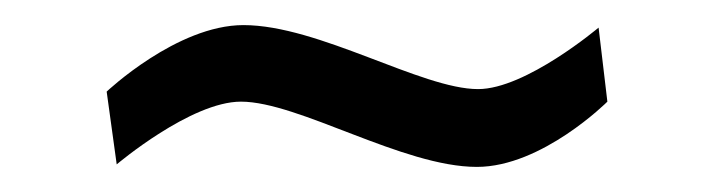

<svg xmlns="http://www.w3.org/2000/svg" viewBox="-20 -396 570 153"><path d="M457 -374C457 -374 399 -325 361 -325C316 -325 234 -376 174 -376C121 -376 65 -323 65 -323L73 -265C73 -265 132 -315 172 -315C218 -315 301 -263 360 -263C412 -263 464 -315 464 -315Z"/></svg>

Font: TitilliumText22L
Style: 250 wt
Weight: 300
Designer: Campivisivi
Foundry: Campivisivi
Version: 1.000